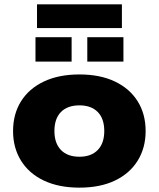

<svg xmlns="http://www.w3.org/2000/svg" viewBox="-20 -851 729 882"><path d="M345 11Q250 11 181.5 -21.5Q113 -54 76.5 -113Q40 -172 40 -249Q40 -327 76.5 -385.5Q113 -444 181.5 -476.5Q250 -509 345 -509Q440 -509 508 -476.5Q576 -444 612.5 -385.5Q649 -327 649 -249Q649 -172 612.5 -113Q576 -54 508 -21.5Q440 11 345 11ZM345 -131Q399 -131 429 -162Q459 -193 459 -249Q459 -306 429 -336.5Q399 -367 345 -367Q290 -367 260 -336.5Q230 -306 230 -249Q230 -193 260 -162Q290 -131 345 -131ZM150 -722V-831H540V-722ZM143 -568V-680H309V-568ZM381 -568V-680H547V-568Z"/></svg>

Font: Nunito Sans 10pt SemiExpanded Black
Style: Regular
Weight: 900
Width: 6
Designer: Vernon Adams
Foundry: Vernon Adams
Version: Version 3.101;gftools[0.9.27]